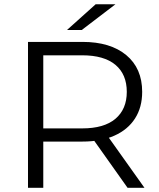

<svg xmlns="http://www.w3.org/2000/svg" viewBox="-20 -901 763 921"><path d="M114.3 0V-700H375.7Q509.2 -700 585.6 -636.7Q662 -573.3 662 -460.4Q662 -386.1 627.6 -332.6Q593.2 -279.1 529.1 -250.5Q465.1 -221.9 375.7 -221.9H154.8L187.6 -255.8V0ZM592 0 411.9 -254H492.4L673.1 0ZM187.6 -249.9 154.8 -285.1H374.3Q479.1 -285.1 533.7 -331.2Q588.2 -377.4 588.2 -460.4Q588.2 -544.4 533.7 -590Q479.1 -635.7 374.3 -635.7H154.8L187.6 -671.4ZM301.2 -757 438.9 -880.6H533.9L372 -757Z"/></svg>

Font: Montserrat Alternates Thin
Style: Regular
Weight: 100
Designer: Julieta Ulanovsky
Foundry: Julieta Ulanovsky
Version: Version 9.000